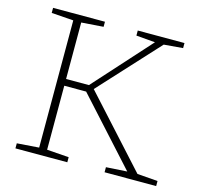

<svg xmlns="http://www.w3.org/2000/svg" viewBox="-103 -820 982 933"><g transform="rotate(15 388.0 -353.5)"><path d="M657 -33.5 760 -25.5V0H500.5V-25.5L606 -32L312.5 -355.5H202.5V-33.5L313 -25.5V0H52V-25.5L162.5 -33.5V-673.5L52 -681.5V-707H313V-681.5L202.5 -673.5V-389.5H317.5L573.5 -673.5L478 -681.5V-707H713V-681.5L617.5 -673.5L345 -377Z"/></g></svg>

Font: Newsreader Caption ExtraLight
Style: Regular
Weight: 275
Designer: Hugues Gentile
Foundry: Production Type
Version: Version 1.001